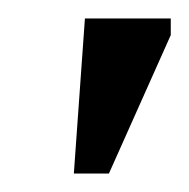

<svg xmlns="http://www.w3.org/2000/svg" viewBox="-20 -709 205 208"><path d="M60 -521 72 -689H165V-671L98 -521Z"/></svg>

Font: myMathFont
Style: Regular
Weight: 400
Designer: Ross Mills, John Hudson & Paul Hanslow, Tiro Typeworks Ltd; with prior portions MicroPress Inc., and Coen Hoffman. Math 
Foundry: Tiro Typeworks Ltd
Version: Version 2.13 b171